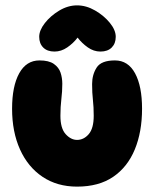

<svg xmlns="http://www.w3.org/2000/svg" viewBox="-20 -695 577 715"><path d="M267 0Q193 0 138.5 -36.5Q84 -73 54.5 -138.5Q25 -204 25 -290Q25 -374 51.5 -422Q78 -470 127 -470Q162 -470 180.5 -457Q199 -444 205.5 -424.5Q212 -405 212 -383Q212 -355 208.5 -326Q205 -297 205 -264Q205 -217 224.5 -195.5Q244 -174 267 -174Q292 -174 310.5 -195.5Q329 -217 329 -264Q329 -297 326 -323Q323 -349 323 -382Q323 -417 340 -443.5Q357 -470 408 -470Q457 -470 483 -422Q509 -374 509 -290Q509 -204 482 -138.5Q455 -73 401.5 -36.5Q348 0 267 0ZM183 -503Q156 -503 141 -518Q126 -533 126 -558Q126 -582 147 -609Q168 -636 200.5 -655.5Q233 -675 267 -675Q301 -675 334 -656Q367 -637 389 -610Q411 -583 411 -558Q411 -533 396 -518Q381 -503 354 -503Q329 -503 307 -518.5Q285 -534 269 -555Q253 -534 230.5 -518.5Q208 -503 183 -503Z"/></svg>

Font: Cherry Bomb One
Style: Regular
Weight: 400
Designer: satsuyako
Foundry: satsuyako
Version: Version 4.100; ttfautohint (v1.8.3)